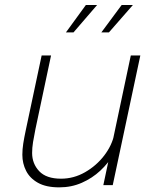

<svg xmlns="http://www.w3.org/2000/svg" viewBox="-20 -758 626 786"><path d="M222.5 9Q168.5 9 135.2 -9.8Q102 -28.5 86.8 -58.8Q71.5 -89 71.5 -124.5Q71.5 -146.5 75.2 -170.5Q79 -194.5 85.5 -225L150.5 -531H189L125 -229Q119 -199.5 115.2 -176Q111.5 -152.5 111.5 -132Q111.5 -88 140.5 -57.2Q169.5 -26.5 230 -26.5Q282 -26.5 328.2 -53Q374.5 -79.5 406.5 -121.2Q438.5 -163 448 -209L473.5 -198.5Q466 -163 444.8 -126.5Q423.5 -90 390.5 -59.2Q357.5 -28.5 315 -9.8Q272.5 9 222.5 9ZM403 0 515.5 -531H554.5L441.5 0ZM250 -625.5 331.5 -737.5H377.5L281 -625.5ZM395 -625.5 478 -737.5H524L426 -625.5Z"/></svg>

Font: Epilogue ExtraLight
Style: Italic
Weight: 250
Italic angle: -12°
Designer: Tyler Finck
Foundry: Etcetera Type Co
Version: Version 2.112